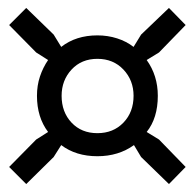

<svg xmlns="http://www.w3.org/2000/svg" viewBox="-20 -599 490 483"><path d="M46 -579 115 -512 134 -481Q171 -510 225 -510Q251 -510 274.5 -502.5Q298 -495 316 -481L335 -512L405 -579L447 -536L380 -467L349 -448Q377 -409 377 -358Q377 -302 349 -267L380 -248L447 -179L405 -136L335 -204L317 -234Q278 -206 225 -206Q171 -206 134 -234L115 -204L46 -136L3 -179L71 -248L101 -267Q73 -304 73 -358Q73 -384 80.5 -406.5Q88 -429 101 -448L71 -467L3 -536ZM135 -358Q135 -317 160 -290.5Q185 -264 225 -264Q265 -264 290.5 -290.5Q316 -317 316 -358Q316 -397 290.5 -424Q265 -451 225 -451Q185 -451 160 -424Q135 -397 135 -358Z"/></svg>

Font: PT Sans Narrow
Style: Regular
Weight: 400
Width: 3
Designer: A.Korolkova, O.Umpeleva, V.Yefimov
Foundry: ParaType Ltd
Version: Version 2.003W OFL